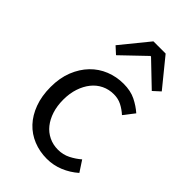

<svg xmlns="http://www.w3.org/2000/svg" viewBox="-227 -819 911 911"><g transform="rotate(45 228.0 -364.0)"><path d="M274 12Q226 12 184 -5Q142 -22 111.5 -54.5Q81 -87 63.5 -134.5Q46 -182 46 -242Q46 -303 65 -350.5Q84 -398 116 -431Q148 -464 190.5 -481Q233 -498 280 -498Q328 -498 362 -481Q396 -464 422 -441L380 -387Q359 -406 335.5 -418Q312 -430 283 -430Q250 -430 222 -416.5Q194 -403 174 -378Q154 -353 142.5 -318.5Q131 -284 131 -242Q131 -200 142 -166Q153 -132 172.5 -107.5Q192 -83 220 -69.5Q248 -56 281 -56Q315 -56 343.5 -70.5Q372 -85 395 -105L431 -50Q398 -21 358 -4.5Q318 12 274 12ZM124 -600 238 -740H320L434 -600L399 -568L281 -681H277L159 -568Z"/></g></svg>

Font: Giro Regular
Style: Regular
Weight: 400
Designer: Paul D. Hunt
Foundry: Adobe Systems Incorporated
Version: Version 1.000;PS 1.0;hotconv 1.0.88;makeotf.lib2.5.647800